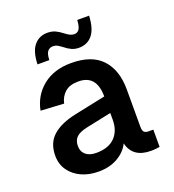

<svg xmlns="http://www.w3.org/2000/svg" viewBox="-136 -844 872 961"><g transform="rotate(-20 300.0 -363.0)"><path d="M226 12Q176 12 136 -6Q96 -24 72 -57.5Q48 -91 48 -137Q48 -204 90.5 -242Q133 -280 213 -297L380 -332Q380 -447 283 -447Q237 -447 212 -425Q187 -403 179 -367L56 -374Q71 -451 130 -498.5Q189 -546 281 -546Q390 -546 444 -488Q498 -430 498 -326V-127Q498 -107 505.5 -99.5Q513 -92 528 -92H554V0Q548 1 534.5 2.5Q521 4 507 4Q411 4 391 -78Q372 -38 328.5 -13Q285 12 226 12ZM247 -80Q312 -80 346 -114.5Q380 -149 380 -208V-244L247 -216Q205 -207 188 -190Q171 -173 171 -144Q171 -114 191 -97Q211 -80 247 -80ZM345 -604Q324 -604 306.5 -612Q289 -620 272 -634Q256 -646 246.5 -651Q237 -656 224 -656Q207 -656 196 -643.5Q185 -631 184 -597H121Q123 -665 150 -697Q177 -729 220 -729Q245 -729 263 -720.5Q281 -712 300 -697Q326 -676 346 -676Q363 -676 372.5 -689.5Q382 -703 384 -738H447Q444 -670 417.5 -637Q391 -604 345 -604Z"/></g></svg>

Font: Geist Mono SemiBold
Style: Regular
Weight: 600
Monospace: yes
Designer: Basement.studio, Andrés Briganti, Mateo Zaragoza
Foundry: Basement.studio, Vercel, Andrés Briganti, Guido Ferreyra, Mateo Zaragoza
Version: Version 1.500; ttfautohint (v1.8.4.7-5d5b)